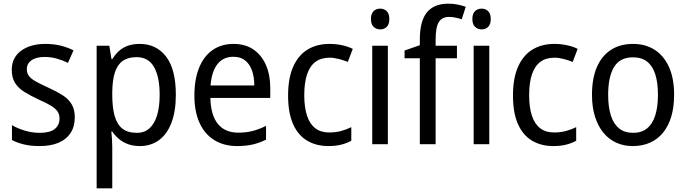

<svg xmlns="http://www.w3.org/2000/svg" viewBox="-20 -785 3738 1045"><path d="M387 -147Q387 -96 364 -61Q341 -26 298.5 -8Q256 10 196 10Q147 10 110 1Q73 -8 45 -23V-104Q73 -87 113.5 -74.5Q154 -62 196 -62Q252 -62 278 -83Q304 -104 304 -140Q304 -161 294 -177Q284 -193 259.5 -208.5Q235 -224 191 -243Q146 -264 113 -284.5Q80 -305 62 -333.5Q44 -362 44 -405Q44 -471 94.5 -508.5Q145 -546 227 -546Q271 -546 308.5 -537Q346 -528 380 -511L350 -443Q321 -457 289 -466Q257 -475 223 -475Q177 -475 151.5 -457Q126 -439 126 -409Q126 -387 137.5 -371.5Q149 -356 175 -341.5Q201 -327 245 -307Q289 -287 321 -266.5Q353 -246 370 -217.5Q387 -189 387 -147Z M740 -546Q831 -546 884 -477Q937 -408 937 -269Q937 -179 913 -116.5Q889 -54 845 -22Q801 10 741 10Q705 10 676.5 -0.5Q648 -11 627 -29Q606 -47 591 -69H586Q588 -51 589.5 -28Q591 -5 591 13V240H506V-536H575L587 -463H591Q607 -489 627.5 -507.5Q648 -526 676 -536Q704 -546 740 -546ZM723 -474Q677 -474 648 -453.5Q619 -433 605.5 -391.5Q592 -350 591 -286V-268Q591 -200 604 -154Q617 -108 646 -85Q675 -62 725 -62Q767 -62 794.5 -87.5Q822 -113 835.5 -159.5Q849 -206 849 -269Q849 -366 818.5 -420Q788 -474 723 -474Z M1251 -546Q1315 -546 1359.5 -515.5Q1404 -485 1427.5 -431Q1451 -377 1451 -306V-252H1125Q1127 -159 1165.5 -111Q1204 -63 1277 -63Q1319 -63 1354.5 -72Q1390 -81 1428 -100V-25Q1392 -7 1355 1.5Q1318 10 1271 10Q1198 10 1145.5 -23Q1093 -56 1065.5 -117.5Q1038 -179 1038 -264Q1038 -353 1063.5 -416Q1089 -479 1137 -512.5Q1185 -546 1251 -546ZM1250 -476Q1195 -476 1163.5 -436Q1132 -396 1126 -320H1364Q1364 -365 1352 -400Q1340 -435 1315 -455.5Q1290 -476 1250 -476Z M1768 10Q1701 10 1651.5 -19.5Q1602 -49 1575 -110Q1548 -171 1548 -265Q1548 -360 1576 -422.5Q1604 -485 1654.5 -515.5Q1705 -546 1773 -546Q1810 -546 1843.5 -538.5Q1877 -531 1900 -519L1873 -448Q1851 -457 1824 -464Q1797 -471 1774 -471Q1727 -471 1696.5 -448Q1666 -425 1651 -379.5Q1636 -334 1636 -266Q1636 -201 1651 -155.5Q1666 -110 1696 -87Q1726 -64 1771 -64Q1807 -64 1836.5 -72Q1866 -80 1892 -93V-19Q1867 -5 1836.5 2.5Q1806 10 1768 10Z M2091 -536V0H2006V-536ZM2050 -738Q2071 -738 2085 -724Q2099 -710 2099 -681Q2099 -653 2085 -639Q2071 -625 2050 -625Q2028 -625 2013.5 -639Q1999 -653 1999 -681Q1999 -710 2013 -724Q2027 -738 2050 -738Z M2467 -468H2351V0H2265V-468H2182V-510L2265 -539V-570Q2265 -670 2303.5 -717.5Q2342 -765 2420 -765Q2448 -765 2472 -760Q2496 -755 2515 -748L2493 -680Q2478 -685 2460 -689Q2442 -693 2424 -693Q2386 -693 2368.5 -665Q2351 -637 2351 -572V-536H2467Z M2643 -536V0H2558V-536ZM2602 -738Q2623 -738 2637 -724Q2651 -710 2651 -681Q2651 -653 2637 -639Q2623 -625 2602 -625Q2580 -625 2565.5 -639Q2551 -653 2551 -681Q2551 -710 2565 -724Q2579 -738 2602 -738Z M2992 10Q2925 10 2875.5 -19.5Q2826 -49 2799 -110Q2772 -171 2772 -265Q2772 -360 2800 -422.5Q2828 -485 2878.5 -515.5Q2929 -546 2997 -546Q3034 -546 3067.5 -538.5Q3101 -531 3124 -519L3097 -448Q3075 -457 3048 -464Q3021 -471 2998 -471Q2951 -471 2920.5 -448Q2890 -425 2875 -379.5Q2860 -334 2860 -266Q2860 -201 2875 -155.5Q2890 -110 2920 -87Q2950 -64 2995 -64Q3031 -64 3060.5 -72Q3090 -80 3116 -93V-19Q3091 -5 3060.5 2.5Q3030 10 2992 10Z M3649 -269Q3649 -203 3634 -152Q3619 -101 3590 -64.5Q3561 -28 3519 -9Q3477 10 3424 10Q3374 10 3333 -9Q3292 -28 3263 -64Q3234 -100 3218 -151.5Q3202 -203 3202 -269Q3202 -358 3228.5 -419.5Q3255 -481 3305 -513.5Q3355 -546 3426 -546Q3493 -546 3543 -514Q3593 -482 3621 -420.5Q3649 -359 3649 -269ZM3290 -269Q3290 -204 3304.5 -157.5Q3319 -111 3349 -86.5Q3379 -62 3426 -62Q3472 -62 3502 -86.5Q3532 -111 3546.5 -157.5Q3561 -204 3561 -269Q3561 -335 3546.5 -380.5Q3532 -426 3502 -449.5Q3472 -473 3425 -473Q3354 -473 3322 -420Q3290 -367 3290 -269Z"/></svg>

Font: Noto Sans Devanagari SemiCondensed
Style: Regular
Weight: 400
Width: 4
Designer: Jelle Bosma - Monotype Design Team
Foundry: Monotype Imaging Inc.
Version: Version 2.006